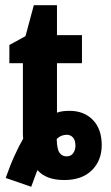

<svg xmlns="http://www.w3.org/2000/svg" viewBox="-20 -682 428 738"><path d="M2 2Q19 -47 36 -84Q53 -121 69 -149Q68 -157 68 -166.5Q68 -176 68 -185V-439H16V-509L78 -543L110 -662H199V-547H295V-439H199V-249Q210 -253 222 -254.5Q234 -256 247 -256Q303 -256 337 -221Q371 -186 371 -124Q371 -65 333 -27.5Q295 10 227 10Q192 10 166.5 0.5Q141 -9 124 -28Q118 -14 112.5 2Q107 18 100 36ZM236 -81Q253 -81 261.5 -93.5Q270 -106 270 -122Q270 -143 260.5 -153.5Q251 -164 237 -164Q227 -164 217.5 -160.5Q208 -157 198 -148Q199 -108 209 -94.5Q219 -81 236 -81Z"/></svg>

Font: Noto Sans Display ExtraCondensed
Style: Bold
Weight: 700
Width: 2
Designer: Monotype Design Team
Foundry: Monotype Imaging Inc.
Version: Version 2.003